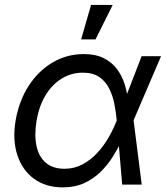

<svg xmlns="http://www.w3.org/2000/svg" viewBox="-20 -770 692 801"><path d="M242.2 11.7Q171.4 11.7 122.3 -23.9Q73.2 -59.6 52.5 -122.6Q31.7 -185.5 44.9 -266.1Q59.1 -348.6 99.1 -411.1Q139.2 -473.6 198.7 -509Q258.3 -544.4 329.6 -544.4Q378.9 -544.4 412.8 -527.3Q446.8 -510.3 467.8 -482.2Q488.8 -454.1 499.5 -420.4Q510.3 -386.7 513.2 -352.5H544.4L537.1 -269.5L571.3 0H489.7L466.8 -269.5Q463.9 -303.2 456.8 -338.1Q449.7 -373 434.8 -402.1Q419.9 -431.2 393.6 -449Q367.2 -466.8 325.7 -466.8Q277.3 -466.8 237.3 -442.1Q197.3 -417.5 169.9 -372.3Q142.6 -327.1 132.3 -265.1Q122.6 -204.6 132.6 -159.7Q142.6 -114.7 172.1 -90.3Q201.7 -65.9 248.5 -65.9Q290 -65.9 324.2 -84.2Q358.4 -102.5 385.7 -132.1Q413.1 -161.6 433.3 -197Q453.6 -232.4 466.8 -266.6L570.8 -535.6H651.9L536.6 -266.6L516.6 -185.1H488.8Q472.7 -151.4 450.9 -116.7Q429.2 -82 399.7 -53Q370.1 -23.9 331.3 -6.1Q292.5 11.7 242.2 11.7ZM318.4 -605.5 359.9 -749.5H450.2L378.4 -605.5Z"/></svg>

Font: Inter 20pt
Style: Italic
Weight: 400
Italic angle: -9.3988°
Version: Version 4.001;git-66647c0bb